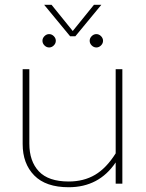

<svg xmlns="http://www.w3.org/2000/svg" viewBox="-20 -770 613 805"><path d="M374 -750H405L296 -618H274L165 -750H196L285 -640ZM186 -571Q175 -571 166.5 -579.5Q158 -588 158 -599Q158 -610 166.5 -618.5Q175 -627 186 -627Q197 -627 205.5 -618.5Q214 -610 214 -599Q214 -588 205.5 -579.5Q197 -571 186 -571ZM384 -571Q373 -571 364.5 -579.5Q356 -588 356 -599Q356 -610 364.5 -618.5Q373 -627 384 -627Q395 -627 403.5 -618.5Q412 -610 412 -599Q412 -588 403.5 -579.5Q395 -571 384 -571ZM465 -127V-480H493V0H465V-89Q395 15 268 15Q172 15 123.5 -34.5Q75 -84 75 -166V-480H103V-168Q103 -94 143 -51.5Q183 -9 268 -9Q331 -9 378.5 -37Q426 -65 465 -127Z"/></svg>

Font: Prompt Thin
Style: Regular
Weight: 100
Designer: Katatrad Team
Foundry: CadsonDemak
Version: Version 1.030